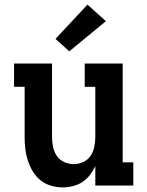

<svg xmlns="http://www.w3.org/2000/svg" viewBox="-20 -806 640 834"><path d="M252 8Q226 8 201 0.5Q176 -7 156 -23Q136 -39 122.5 -61.5Q109 -84 101 -108.5Q93 -133 90 -158.5Q87 -184 87 -210V-429H41V-530H206V-210Q206 -189 210.5 -167.5Q215 -146 227 -128.5Q239 -111 259 -102Q279 -93 300 -93Q321 -93 341 -102Q361 -111 373 -128.5Q385 -146 389.5 -167.5Q394 -189 394 -210V-429H348V-530H513V-101H559V0H394V-85Q385 -65 371 -46.5Q357 -28 338 -15.5Q319 -3 296.5 2.5Q274 8 252 8ZM281 -583 221 -637 360 -786 440 -714Z"/></svg>

Font: Iosevka Curly Slab Extended
Style: Bold
Weight: 700
Width: 7
Monospace: yes
Designer: Belleve Invis
Foundry: Belleve Invis
Version: Version 11.1.0; ttfautohint (v1.8.3)